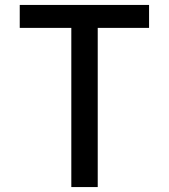

<svg xmlns="http://www.w3.org/2000/svg" viewBox="-20 -750 684 778"><path d="M584 -637H376V8H269V-637H60V-730H584Z"/></svg>

Font: SUITE
Style: Bold
Weight: 700
Designer: Sun
Foundry: Sun
Version: Version 2.040